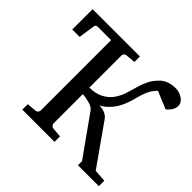

<svg xmlns="http://www.w3.org/2000/svg" viewBox="-163 -877 1067 1067"><g transform="rotate(45 371.0 -343.5)"><path d="M736.3 0H571.8V-32.2L406.7 -264.2Q395.5 -281.2 365.2 -289.3Q335 -297.4 311.5 -298.8V-68.8Q311.5 -62.5 316.7 -55.7Q321.8 -48.8 332.5 -47.9L387.7 -43V0H134.8V-43L189.5 -47.9Q200.2 -48.8 205.3 -55.7Q210.4 -62.5 210.4 -68.8V-631.3Q210.4 -638.2 205.3 -645Q200.2 -651.9 189.5 -652.3L134.8 -627.9V-670.9H387.7V-627.9L332.5 -623Q321.8 -622.6 316.7 -615.7Q311.5 -608.9 311.5 -602.1V-350.1Q360.4 -350.1 395.8 -369.1Q431.2 -388.2 450.7 -418.9Q468.8 -446.3 478.3 -476.3Q487.8 -506.3 496.1 -536.9Q504.4 -567.4 518.6 -596.9Q532.7 -626.5 559.6 -652.8Q577.6 -670.9 601.3 -679Q625 -687 650.4 -687Q686 -687 709.7 -669.4Q733.4 -651.9 733.4 -628.9Q733.4 -594.2 696.8 -564L593.8 -606.9Q566.9 -580.6 554.4 -549.1Q542 -517.6 533.7 -483.6Q525.4 -449.7 509.8 -416Q494.6 -383.3 469.7 -356.9Q444.8 -330.6 421.4 -319.8Q448.7 -318.4 467.8 -309.6Q486.8 -300.8 499.5 -280.8L663.6 -47.9L736.3 -43ZM249 -622.1H105Q89.4 -622.1 87.9 -605L74.2 -511.2H16.1V-670.9H275.4Z"/></g></svg>

Font: Charis
Style: Regular
Weight: 400
Designer: Walt Agee, Miriam Martin, Annie Olsen, Victor Gaultney, Lorna Priest, Alan Ward, Bob Hallissy, Martin Hosken, Sharon Cor
Foundry: SIL Global
Version: Version 7.000